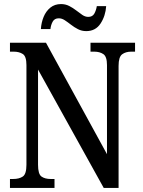

<svg xmlns="http://www.w3.org/2000/svg" viewBox="-20 -924 704 944"><path d="M29 0V-44H45Q74 -44 92 -56Q110 -68 110 -114V-604Q110 -647 92 -658.5Q74 -670 48 -670H29V-714H206L506 -166V-604Q506 -646 488 -658Q470 -670 444 -670H425V-714H644V-670H625Q598 -670 580.5 -657Q563 -644 563 -600V0H490L167 -582V-114Q167 -68 184 -56Q201 -44 229 -44H248V0ZM404 -771Q382 -771 363.5 -780.5Q345 -790 329 -802.5Q313 -815 298.5 -824.5Q284 -834 269 -834Q248 -834 239 -817.5Q230 -801 228 -781H181Q183 -813 194.5 -841Q206 -869 227.5 -886.5Q249 -904 280 -904Q302 -904 320.5 -894.5Q339 -885 355 -872.5Q371 -860 385 -850.5Q399 -841 414 -841Q435 -841 444 -857.5Q453 -874 456 -894H502Q499 -846 474.5 -808.5Q450 -771 404 -771Z"/></svg>

Font: Noto Serif Tamil Condensed Medium
Style: Regular
Weight: 500
Width: 3
Designer: Indian Type Foundry, Tom Grace, and the Monotype Design Team
Foundry: Monotype Imaging Inc.
Version: Version 2.004; ttfautohint (v1.8.4.7-5d5b)